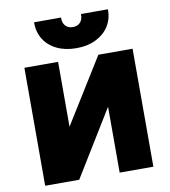

<svg xmlns="http://www.w3.org/2000/svg" viewBox="-100 -1037 995 1122"><g transform="rotate(-10 397.5 -476.0)"><path d="M76.5 0V-700H276.5V-315L515.5 -700H718.5V0H518.5V-391L278.5 0ZM397.5 -760Q330.5 -760 281 -784Q231.5 -808 204.5 -851.2Q177.5 -894.5 178.5 -952H338.5Q337 -921.5 353 -903.2Q369 -885 397.5 -885Q426 -885 442 -903.2Q458 -921.5 456.5 -952H616.5Q617.5 -895.5 590 -852.2Q562.5 -809 512.8 -784.5Q463 -760 397.5 -760Z"/></g></svg>

Font: Geologica Roman Black
Style: Regular
Weight: 900
Designer: Sindre Bremnes, Frode Helland
Foundry: Monokrom Skriftforlag AS
Version: Version 1.010;gftools[0.9.28]